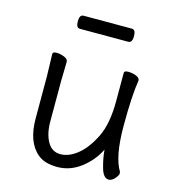

<svg xmlns="http://www.w3.org/2000/svg" viewBox="-105 -768 799 875"><g transform="rotate(15 295.0 -330.5)"><path d="M162 -456 160 -368V-175Q160 -117 181 -79.5Q202 -42 242.5 -42Q283 -42 323.5 -75Q364 -108 395 -171.5Q426 -235 426 -342V-475Q426 -485 445 -485Q464 -485 482 -478Q500 -471 500 -459V-457Q488 -385 488 -241Q488 -97 526 -35Q527 -33 527 -25.5Q527 -18 513.5 -2.5Q500 13 485 13Q460 13 447.5 -31Q435 -75 432 -114Q405 -59 354.5 -20.5Q304 18 244 18Q184 18 152 -9Q92 -58 92 -171V-368L89 -474Q89 -484 107 -484Q125 -484 143.5 -476.5Q162 -469 162 -456ZM409 -617H181Q163 -617 163 -648Q163 -679 182 -679H410Q428 -679 428 -648Q428 -617 409 -617Z"/></g></svg>

Font: LXGW WenKai
Style: Regular
Weight: 400
Designer: LXGW / Fontworks Inc.
Foundry: LXGW / Fontworks Inc.
Version: Version 1.520; June 14, 2025